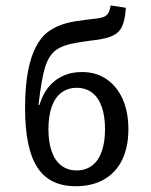

<svg xmlns="http://www.w3.org/2000/svg" viewBox="-20 -655 541 687"><path d="M69.7 -267.9Q69.7 -332.1 77.3 -382.9Q85 -433.6 100.6 -470.6Q116.3 -507.6 138.9 -530.1Q158.7 -549 187 -561.4Q215.4 -573.7 253.1 -579.3Q273.4 -582.5 293 -584.9Q307.8 -586.6 321.8 -588.2Q341.8 -590.5 352 -594.9Q362.2 -599.3 367.5 -608.4Q372.9 -617.5 376.2 -635.5L430.5 -627.1Q427.2 -583.8 417.4 -561.6Q407.7 -539.4 385.4 -528.2Q363.2 -517 319.9 -511.4Q308.8 -510.6 289.4 -507.5Q278.9 -506 273.7 -505.2Q268.4 -504.4 258 -502.8Q205.1 -494.3 179.7 -475.4Q154.3 -456.6 141.1 -413.7Q127.9 -370.8 117.9 -279.3H129.2L116.9 -261.4Q125.2 -303.5 146.8 -334.2Q168.3 -364.9 200.5 -381.1Q232.6 -397.3 273.2 -397.3Q323.2 -397.3 360.8 -371.9Q398.4 -346.6 418.9 -300.4Q439.4 -254.1 439.4 -193Q439.4 -128.8 417 -82.9Q394.5 -37 352.2 -12.9Q309.9 11.3 250.8 11.3Q157.3 11.3 113.5 -56.1Q69.7 -123.5 69.7 -267.9ZM355.8 -193Q355.8 -239.5 344.1 -272.8Q332.3 -306.2 309.4 -323.5Q286.4 -340.8 254.5 -340.8Q222.6 -340.8 199.7 -323.5Q176.7 -306.2 165 -272.8Q153.3 -239.5 153.3 -193Q153.3 -146.5 165 -113.2Q176.7 -79.8 199.7 -62.5Q222.6 -45.2 254.5 -45.2Q286.4 -45.2 309.4 -62.5Q332.3 -79.8 344.1 -113.2Q355.8 -146.5 355.8 -193Z"/></svg>

Font: Playfair Micro SmCond SmLight
Style: Regular
Weight: 360
Width: 4
Designer: Claus Eggers Sørensen
Foundry: Claus Eggers Sørensen
Version: Version 2.100;Glyphs 3.2 (3219)